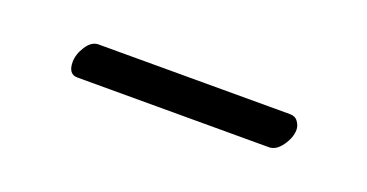

<svg xmlns="http://www.w3.org/2000/svg" viewBox="-22 -674 440 230"><g transform="rotate(20 198.5 -559.0)"><path d="M314.9 -536.1H70.8Q59.1 -536.1 59.1 -551.8Q59.1 -561.5 65.7 -571.8Q72.3 -582 81.1 -582H325.2Q332 -582 335.4 -577.1Q338.9 -572.3 338.9 -566.9Q338.9 -557.1 331.5 -546.6Q324.2 -536.1 314.9 -536.1Z"/></g></svg>

Font: Common Serif News
Style: Regular
Weight: 450
Designer: Philipp H. Poll, Khaled Hosny
Foundry: Stefan Peev, Context Ltd.
Version: Version 1.026